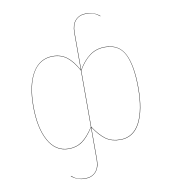

<svg xmlns="http://www.w3.org/2000/svg" viewBox="-98 -817 973 1092"><g transform="rotate(-10 389.0 -270.5)"><path d="M693 -264Q693 -136 655 -63.5Q617 9 541 9Q491 9 457.5 -15Q424 -39 390 -90V97Q390 143 367 167.5Q344 192 306 192Q261 192 227 164L228 162Q244 176 262 183Q280 190 306 190Q344 190 366 166Q388 142 388 97V-90Q354 -37 321 -14Q288 9 243 9Q167 9 126 -65.5Q85 -140 85 -264Q85 -388 126.5 -457.5Q168 -527 244 -527Q291 -527 325 -501Q359 -475 388 -421V-638Q388 -684 411 -708.5Q434 -733 472 -733Q517 -733 551 -705L550 -703Q534 -717 516 -724Q498 -731 472 -731Q434 -731 412 -707Q390 -683 390 -638V-421Q419 -471 456.5 -499Q494 -527 545 -527Q626 -527 659.5 -460.5Q693 -394 693 -264ZM388 -93V-418Q358 -473 324.5 -499Q291 -525 244 -525Q168 -525 127.5 -456Q87 -387 87 -264Q87 -140 127.5 -66.5Q168 7 243 7Q288 7 321 -16.5Q354 -40 388 -93ZM691 -264Q691 -393 658.5 -459Q626 -525 545 -525Q495 -525 458 -498Q421 -471 390 -418V-93Q425 -41 458 -17Q491 7 541 7Q616 7 653.5 -65Q691 -137 691 -264Z"/></g></svg>

Font: FiraGO Two
Style: Regular
Weight: 100
Designer: bBox Type
Foundry: bBox Type GmbH
Version: Version 1.001